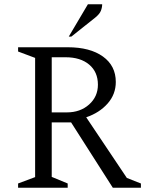

<svg xmlns="http://www.w3.org/2000/svg" viewBox="-20 -882 682 902"><path d="M65 0V-20L145 -50V-610L65 -640V-660H298Q403 -660 463.5 -616.5Q524 -573 524 -497Q524 -439 485.5 -395.5Q447 -352 385 -331L576 -46L642 -20V0H510L314 -307H223V-51L298 -20V0ZM288 -613H223V-354H294Q357 -354 398.5 -391Q440 -428 440 -484Q440 -544 399 -578.5Q358 -613 288 -613ZM303 -710 393 -862H460Q460 -847 454 -831.5Q448 -816 427 -799L315 -710Z"/></svg>

Font: Spectral SC Light
Style: Regular
Weight: 300
Designer: Jean-Baptiste Levee
Foundry: Production Type
Version: Version 2.001